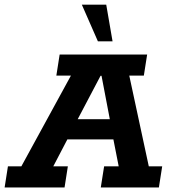

<svg xmlns="http://www.w3.org/2000/svg" viewBox="-51 -822 749 842"><path d="M-30.7 0 -16.2 -92.6H42.7L260 -490.4H196.1L210.6 -583H594.3L579.8 -490.4H515.9L601.5 -92.6H660.3L645.8 0H391L405.6 -92.6H469.5L439.6 -244.5L476.8 -210.6H218.7L263.2 -246.7L182.7 -92.6H246.6L232.1 0ZM271.2 -264 254.9 -299.4H462.2L437.3 -264L394.2 -489.7H390ZM378.3 -640.8 307.9 -801.5H414.9L442.6 -640.8Z"/></svg>

Font: Rokkitt SemiBold
Style: Italic
Weight: 600
Italic angle: -9°
Designer: Vernon Adams
Foundry: Vernon Adams
Version: Version 3.103